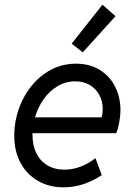

<svg xmlns="http://www.w3.org/2000/svg" viewBox="-20 -800 572 828"><path d="M41.5 -214.4Q41.5 -294.9 76.2 -366.7Q110.8 -438.5 171.6 -481.9Q232.4 -525.4 307.6 -525.4Q367.2 -525.4 410.6 -498.3Q454.1 -471.2 476.8 -425.5Q499.5 -379.9 499.5 -324.7Q499.5 -301.3 494.1 -272.2Q488.8 -243.2 481 -225.6H120.1V-218.3Q120.1 -173.8 136.5 -139.9Q152.8 -106 184.1 -87.2Q215.3 -68.4 257.8 -68.4Q293.9 -68.4 328.6 -81.8Q363.3 -95.2 391.6 -118.2L418.9 -44.9Q382.8 -20.5 341.1 -6.3Q299.3 7.8 253.9 7.8Q191.4 7.8 143.1 -20.3Q94.7 -48.3 68.1 -98.6Q41.5 -148.9 41.5 -214.4ZM418.5 -293.9Q422.9 -312.5 422.9 -330.1Q422.9 -363.3 408.4 -390.4Q394 -417.5 367.2 -433.3Q340.3 -449.2 304.7 -449.2Q263.2 -449.2 228.3 -428.5Q193.4 -407.7 168.5 -372.6Q143.6 -337.4 130.9 -293.9ZM289.1 -611.8 421.9 -779.8 478 -730 336.9 -574.2Z"/></svg>

Font: Reddit Sans Chocolate
Style: Italic
Weight: 400
Italic angle: -11.25°
Designer: Stephen Hutchings
Version: Version 1.013